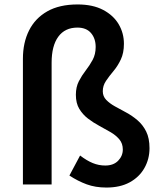

<svg xmlns="http://www.w3.org/2000/svg" viewBox="-20 -829 724 863"><path d="M458 14Q409 14 369.5 -0.5Q330 -15 292 -40L340 -130Q370 -107 397 -96Q424 -85 453 -85Q490 -85 511 -106.5Q532 -128 532 -157Q532 -184 516.5 -202.5Q501 -221 477 -235Q453 -249 426 -263.5Q399 -278 375.5 -296Q352 -314 336.5 -339.5Q321 -365 321 -403Q321 -438 334.5 -464Q348 -490 365.5 -512.5Q383 -535 396.5 -560Q410 -585 410 -618Q410 -656 389 -680.5Q368 -705 328 -705Q272 -705 242 -664Q212 -623 212 -547V0H83V-565Q83 -637 110.5 -692Q138 -747 192.5 -778Q247 -809 329 -809Q397 -809 443.5 -784.5Q490 -760 513.5 -720Q537 -680 537 -632Q537 -591 523 -561.5Q509 -532 490 -509.5Q471 -487 456.5 -465.5Q442 -444 442 -419Q442 -396 457.5 -380Q473 -364 496.5 -351Q520 -338 547 -323.5Q574 -309 598 -288.5Q622 -268 637 -238Q652 -208 652 -163Q652 -114 629 -73.5Q606 -33 563 -9.5Q520 14 458 14Z"/></svg>

Font: Noto Sans KR Thin SemiBold
Style: Regular
Weight: 600
Version: Version 2.004-H2;hotconv 1.0.118;makeotfexe 2.5.65603